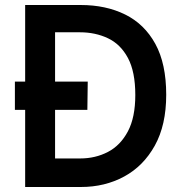

<svg xmlns="http://www.w3.org/2000/svg" viewBox="-20 -747 717 767"><path d="M80.5 0V-727H302.5Q403 -727 480 -689Q557 -651 600.5 -571.8Q644 -492.5 644 -368.5Q644 -247.5 598.5 -165.5Q553 -83.5 476 -41.8Q399 0 303.5 0ZM299.5 -618H200V-114H300Q361 -114 411 -140Q461 -166 490.8 -222Q520.5 -278 520.5 -367.5Q520.5 -460.5 491 -515.5Q461.5 -570.5 411.2 -594.2Q361 -618 299.5 -618ZM39.5 -308V-421H330.5L329 -308Z"/></svg>

Font: Spline Sans Medium
Style: Regular
Weight: 500
Designer: Eben Sorkin, Mirko Velimirovic
Foundry: Sorkin Type
Version: Version 1.000; ttfautohint (v1.8.3)